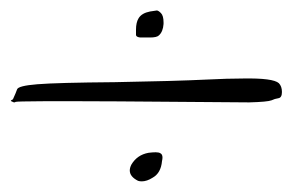

<svg xmlns="http://www.w3.org/2000/svg" viewBox="-36 -507 579 361"><path d="M246.1 -485.4Q253.9 -486.3 258.8 -487.3Q261.7 -487.3 266.6 -482.4Q271.5 -477.5 271.5 -464.8Q271.5 -463.9 271.5 -461.9Q270.5 -447.3 262.7 -440.4Q258.8 -436.5 246.1 -436.5Q234.4 -436.5 227.5 -436.5Q219.7 -437.5 219.7 -441.4Q219.7 -447.3 219.7 -451.2Q219.7 -464.8 224.6 -472.7Q230.5 -482.4 246.1 -485.4ZM352.5 -357.4Q392.6 -359.4 420.9 -359.4Q477.5 -360.4 488.3 -350.6Q494.1 -344.7 494.1 -334Q494.1 -323.2 487.3 -322.3Q480.5 -321.3 474.6 -318.4Q466.8 -315.4 432.6 -314.5Q397.5 -314.5 185.5 -316.4Q-3.9 -317.4 -6.8 -315.4Q-7.8 -314.5 -8.8 -314.5Q-11.7 -314.5 -13.7 -316.4Q-15.6 -316.4 -15.6 -317.4Q-15.6 -318.4 -11.7 -320.3Q-5.9 -333 -3.9 -338.9Q-2 -345.7 34.2 -348.6Q71.3 -351.6 179.7 -352.5Q293 -354.5 352.5 -357.4ZM243.2 -219.7Q251 -220.7 256.8 -220.7Q262.7 -220.7 265.6 -218.8Q269.5 -216.8 269.5 -210.9Q269.5 -208 268.6 -204.1Q266.6 -181.6 251 -172.9Q240.2 -166 230.5 -166Q226.6 -166 223.6 -167Q208 -174.8 208 -186.5Q208 -191.4 210.9 -197.3Q221.7 -215.8 243.2 -219.7Z"/></svg>

Font: Yahfie
Style: Heavy
Weight: 600
Designer: Joe Palazzolo
Foundry: jozolo LLC
Version: Version 001.000